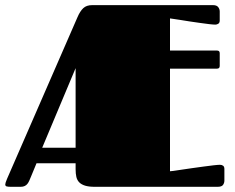

<svg xmlns="http://www.w3.org/2000/svg" viewBox="-55 -721 906 741"><path d="M601.1 -60.1Q601.1 -59.6 613.3 -61.3Q625.5 -63 644.3 -65.9Q663.1 -68.8 686 -72Q709 -75.2 730.2 -78.1Q751.5 -81.1 768.8 -83Q786.1 -85 793.9 -85Q801.3 -85 806.2 -81.3Q811 -77.6 811 -68.8V-23.9Q811 -15.1 805.9 -7.6Q800.8 0 784.2 0H311Q288.1 0 273.7 -4.4Q259.3 -8.8 251 -17.1Q242.7 -25.4 239.7 -38.1Q236.8 -50.8 236.8 -67.9V-90.8H85.9L64.9 -40Q61.5 -31.7 58.3 -24.4Q55.2 -17.1 51 -11.7Q46.9 -6.3 40.5 -3.2Q34.2 0 24.4 0H-12.2Q-23.4 0 -29.1 -1.5Q-34.7 -2.9 -34.7 -9.3Q-34.7 -14.6 -27.8 -30.8L244.1 -654.8Q253.9 -677.7 266.4 -689.5Q278.8 -701.2 300.8 -701.2H767.1Q781.2 -701.2 787.1 -693.6Q793 -686 793 -676.8V-642.1Q793 -632.8 787.4 -629.4Q781.7 -626 776.4 -626Q768.1 -626 752 -627.9Q735.8 -629.9 716.3 -632.6Q696.8 -635.3 676.3 -638.4Q655.8 -641.6 639.2 -644.3Q622.6 -647 611.8 -648.4Q601.1 -649.9 601.1 -649.9V-525.9H782.7Q793 -525.9 793 -515.6V-466.8Q793 -456.1 782.7 -456.1H601.1ZM236.8 -150.9V-458L107.9 -150.9Z"/></svg>

Font: Fascinate
Style: Regular
Weight: 900
Designer: Astigmatic (AOETI)
Foundry: Astigmatic (AOETI)
Version: Version 1.000